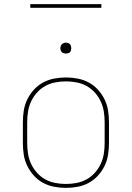

<svg xmlns="http://www.w3.org/2000/svg" viewBox="-20 -904 640 932"><path d="M300 8Q271 8 242.5 2.5Q214 -3 189 -16.5Q164 -30 144.5 -51.5Q125 -73 112.5 -98.5Q100 -124 95.5 -152.5Q91 -181 91 -210V-310Q91 -339 95.5 -367.5Q100 -396 112.5 -421.5Q125 -447 144.5 -468.5Q164 -490 189 -503.5Q214 -517 242.5 -522.5Q271 -528 300 -528Q329 -528 357.5 -522.5Q386 -517 411 -503.5Q436 -490 455.5 -468.5Q475 -447 487.5 -421.5Q500 -396 504.5 -367.5Q509 -339 509 -310V-210Q509 -181 504.5 -152.5Q500 -124 487.5 -98.5Q475 -73 455.5 -51.5Q436 -30 411 -16.5Q386 -3 357.5 2.5Q329 8 300 8ZM300 -11Q326 -11 352 -16Q378 -21 400.5 -33.5Q423 -46 440.5 -65.5Q458 -85 469 -108.5Q480 -132 484 -158Q488 -184 488 -210V-310Q488 -336 484 -362Q480 -388 469 -411.5Q458 -435 440.5 -454.5Q423 -474 400.5 -486.5Q378 -499 352 -504Q326 -509 300 -509Q274 -509 248 -504Q222 -499 199.5 -486.5Q177 -474 159.5 -454.5Q142 -435 131 -411.5Q120 -388 116 -362Q112 -336 112 -310V-210Q112 -184 116 -158Q120 -132 131 -108.5Q142 -85 159.5 -65.5Q177 -46 199.5 -33.5Q222 -21 248 -16Q274 -11 300 -11ZM300 -644Q295 -644 289.5 -645.5Q284 -647 280.5 -650.5Q277 -654 275 -659.5Q273 -665 273 -670Q273 -675 275 -680.5Q277 -686 280.5 -689.5Q284 -693 289.5 -695Q295 -697 300 -697Q305 -697 310.5 -695Q316 -693 319.5 -689.5Q323 -686 324.5 -680.5Q326 -675 326 -670Q326 -665 324.5 -659.5Q323 -654 319.5 -650.5Q316 -647 310.5 -645.5Q305 -644 300 -644ZM127 -866V-884H472V-866Z"/></svg>

Font: Iosevka Aile Thin
Style: Regular
Weight: 100
Designer: Belleve Invis
Foundry: Belleve Invis
Version: Version 31.1.0; ttfautohint (v1.8.4)